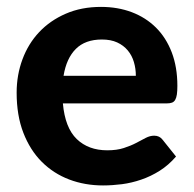

<svg xmlns="http://www.w3.org/2000/svg" viewBox="-20 -544 576 571"><path d="M384 -318.5Q384 -340 378.2 -359.5Q372.5 -379 360 -394Q347.5 -409 328.5 -417.8Q309.5 -426.5 283 -426.5Q233.5 -426.5 205.5 -398.5Q177.5 -370.5 169 -318.5ZM167 -236.5Q173.5 -164 208.2 -130.5Q243 -97 299 -97Q327.5 -97 348.2 -103.8Q369 -110.5 384.8 -118.8Q400.5 -127 413.2 -133.8Q426 -140.5 438.5 -140.5Q454.5 -140.5 463.5 -128.5L503.5 -78.5Q481.5 -53 455 -36.2Q428.5 -19.5 400 -9.8Q371.5 0 342.5 3.8Q313.5 7.5 286.5 7.5Q232.5 7.5 185.8 -10.2Q139 -28 104.2 -62.8Q69.5 -97.5 49.5 -149Q29.5 -200.5 29.5 -268.5Q29.5 -321 46.8 -367.5Q64 -414 96.5 -448.5Q129 -483 175.5 -503.2Q222 -523.5 280.5 -523.5Q330 -523.5 371.8 -507.8Q413.5 -492 443.8 -462Q474 -432 490.8 -388.2Q507.5 -344.5 507.5 -288.5Q507.5 -273 506 -263Q504.5 -253 501 -247Q497.5 -241 491.5 -238.8Q485.5 -236.5 476 -236.5Z"/></svg>

Font: LatoLatin Heavy
Style: Regular
Weight: 800
Designer: Lukasz Dziedzic with Adam Twardoch and Botio Nikoltchev
Foundry: tyPoland Lukasz Dziedzic
Version: Version 2.015; 2015-08-06; http://www.latofonts.com/